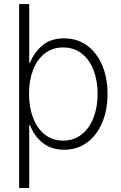

<svg xmlns="http://www.w3.org/2000/svg" viewBox="-20 -727 596 946"><path d="M124 -707V-418H127.9Q148.9 -470.2 190.2 -504.2Q231.4 -538.1 295.9 -538.1Q359.4 -538.1 408 -503.4Q456.5 -468.8 483.2 -406.5Q509.8 -344.2 509.8 -263.7Q509.8 -183.6 482.9 -121.1Q456.1 -58.6 407.7 -23.9Q359.4 10.7 296.9 10.7Q232.4 10.7 189.9 -23.4Q147.5 -57.6 127.9 -110.4H124V199.2H74.2V-707ZM291 -493.2Q238.8 -493.2 200.9 -463.9Q163.1 -434.6 143.1 -382.8Q123 -331.1 123 -264.6Q123 -198.2 143.3 -145.8Q163.6 -93.3 201.4 -63.7Q239.3 -34.2 291 -34.2Q343.3 -34.2 381.8 -64.2Q420.4 -94.2 440.7 -146.7Q460.9 -199.2 460.9 -264.6Q460.9 -329.6 440.9 -381.6Q420.9 -433.6 382.3 -463.4Q343.8 -493.2 291 -493.2Z"/></svg>

Font: Pretendard ExtraLight
Style: Regular
Weight: 200
Designer: Base glyphs from Inter by Rasmus Andersson; Hangeul glyphs from Noto Sans CJK(Source Han Sans) by Jang Soo-young and Kan
Foundry: Kil Hyung-jin
Version: Version 1.309